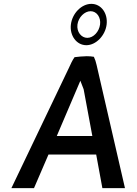

<svg xmlns="http://www.w3.org/2000/svg" viewBox="-20 -984 711 994"><path d="M381 -857C386 -895 418 -926 449 -926C481 -926 503 -894 498 -857C493 -820 464 -788 432 -788C401 -788 376 -819 381 -857ZM347 -857C340 -800 376 -750 427 -750C477 -750 525 -800 532 -857C539 -915 504 -964 453 -964C402 -964 354 -915 347 -857ZM627 -10 480 -648C477 -663 472 -677 466 -690C456 -692 441 -693 429 -693C406 -692 386 -691 366 -688C355 -673 345 -651 336 -631L39 -10H156L231 -184H478L510 -10ZM274 -280 396 -566 413 -522 458 -280Z"/></svg>

Font: Bluebird
Style: LiNrwObl
Weight: 300
Designer: Jasper
Foundry: Cannot Into Space Fonts
Version: Version 0.98